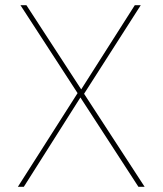

<svg xmlns="http://www.w3.org/2000/svg" viewBox="-20 -722 628 742"><path d="M59 -702H82L539 0H515ZM49 0 281 -364 295 -352 72 0ZM289 -369 501 -702H524L302 -355Z"/></svg>

Font: Josefin Sans Thin Thin
Style: Regular
Weight: 250
Version: Version 2.001